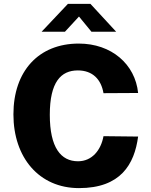

<svg xmlns="http://www.w3.org/2000/svg" viewBox="-20 -957 775 987"><path d="M450 -794H577L445 -937H329L194 -794H314L386 -872ZM385 -733C179 -733 49 -592 49 -369C49 -147 181 10 386 10C600 10 671 -112 690 -255L512 -257C499 -185 453 -128 381 -128C293 -128 236 -198 236 -367C236 -535 293 -595 380 -595C456 -595 500 -549 512 -478L690 -479C675 -627 553 -733 385 -733Z"/></svg>

Font: United Sans ExtraBold
Style: Regular
Weight: 800
Designer: Pablo Impallari, Rodrigo Fuenzalida (Modified by Dan O. Williams)
Version: Version 1.000;PS 001.000;hotconv 1.0.88;makeotf.lib2.5.64775